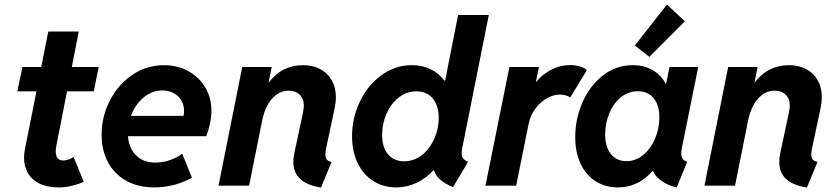

<svg xmlns="http://www.w3.org/2000/svg" viewBox="-20 -818 3687 846"><path d="M85.9 -123Q85.9 -139.6 89.8 -160.2L140.6 -415.5H56.2L79.1 -522.9H161.6L192.9 -679.2H327.1L296.4 -522.9H415L393.1 -415.5H275.4L228 -174.8Q225.6 -164.1 225.6 -150.9Q225.6 -110.8 258.8 -110.8Q271 -110.8 283.7 -115.7Q296.4 -120.6 304.2 -126L349.1 -17.1Q327.6 -6.8 297.4 0.5Q267.1 7.8 240.2 7.8Q189 7.8 154.3 -9Q119.6 -25.9 102.8 -55.4Q85.9 -85 85.9 -123Z M427.7 -224.6Q427.7 -303.2 463.6 -374Q499.5 -444.8 562.5 -487.8Q625.5 -530.8 702.6 -530.8Q762.7 -530.8 810.5 -504.2Q858.4 -477.5 885 -431.9Q911.6 -386.2 911.6 -331.1Q911.6 -303.2 905 -272.5Q898.4 -241.7 888.7 -217.8H543.9Q547.9 -165 579.8 -133.3Q611.8 -101.6 664.6 -101.6Q697.3 -101.6 729.7 -112.8Q762.2 -124 782.7 -141.1L825.7 -35.2Q790 -14.6 747.1 -3.4Q704.1 7.8 660.2 7.8Q588.9 7.8 536.4 -21.5Q483.9 -50.8 455.8 -103.3Q427.7 -155.8 427.7 -224.6ZM788.6 -307.6Q791 -317.4 791 -329.1Q791 -355.5 778.8 -376Q766.6 -396.5 744.6 -408Q722.7 -419.4 695.3 -419.4Q648.9 -419.4 612.1 -387.9Q575.2 -356.4 557.1 -307.6Z M1272.5 -104.5Q1272.5 -122.6 1276.9 -143.1L1315.4 -323.7Q1318.8 -341.8 1318.8 -351.6Q1318.8 -383.8 1300.3 -401.1Q1281.7 -418.5 1252.4 -418.5Q1210 -418.5 1179 -383.5Q1147.9 -348.6 1135.3 -287.6L1077.6 0H942.9L1047.4 -522.9H1177.2L1163.6 -455.6H1165.5Q1193.4 -493.2 1231.4 -512Q1269.5 -530.8 1315.9 -530.8Q1358.4 -530.8 1391.1 -513.4Q1423.8 -496.1 1441.9 -464.4Q1460 -432.6 1460 -390.1Q1460 -367.2 1455.1 -344.2L1417 -164.6Q1413.6 -149.4 1413.6 -137.7Q1413.6 -122.6 1420.2 -115Q1426.8 -107.4 1440.9 -104.5L1394.5 8.3Q1272.5 -10.3 1272.5 -104.5Z M1892.1 -67.9H1890.1Q1856.4 -31.7 1814.5 -12Q1772.5 7.8 1725.1 7.8Q1669.9 7.8 1625.7 -19.8Q1581.5 -47.4 1556.4 -98.6Q1531.2 -149.9 1531.2 -217.8Q1531.2 -297.4 1565.4 -369.6Q1599.6 -441.9 1660.2 -486.3Q1720.7 -530.8 1794.9 -530.8Q1840.8 -530.8 1877.2 -513.2Q1913.6 -495.6 1938 -462.9H1941.4L1998.5 -752H2133.8L2017.1 -167Q2014.2 -153.3 2014.2 -142.6Q2014.2 -128.9 2020.5 -120.4Q2026.9 -111.8 2042.5 -105L1976.1 6.8Q1940.4 -8.3 1919.7 -26.4Q1898.9 -44.4 1892.1 -67.9ZM1913.1 -297.9Q1913.1 -352.1 1887.2 -383.8Q1861.3 -415.5 1814.5 -415.5Q1770.5 -415.5 1736.1 -387.7Q1701.7 -359.9 1682.6 -315.7Q1663.6 -271.5 1663.6 -224.1Q1663.6 -169.4 1689.5 -138.4Q1715.3 -107.4 1760.7 -107.4Q1804.7 -107.4 1839.4 -135Q1874 -162.6 1893.6 -206.8Q1913.1 -251 1913.1 -297.9Z M2224.6 -522.9H2355L2341.3 -457.5H2342.8Q2368.2 -489.3 2408 -510.3Q2447.8 -531.2 2492.7 -531.2Q2518.1 -531.2 2537.6 -524.7Q2557.1 -518.1 2565.9 -508.8L2492.7 -388.7Q2485.8 -394 2472.9 -397.7Q2460 -401.4 2446.8 -401.4Q2419.4 -401.4 2390.4 -385.3Q2361.3 -369.1 2339.1 -339.6Q2316.9 -310.1 2309.1 -271.5L2254.4 0H2119.1Z M2514.6 -213.4Q2514.6 -294.4 2546.9 -367.7Q2579.1 -440.9 2637 -485.8Q2694.8 -530.8 2768.1 -530.8Q2817.9 -530.8 2855.2 -509.3Q2892.6 -487.8 2913.6 -448.7H2915L2930.2 -522.9H3056.6L2984.9 -168Q2981.9 -153.3 2981.9 -142.1Q2981.9 -127.9 2988 -118.7Q2994.1 -109.4 3007.8 -105L2961.9 7.8Q2923.8 -0.5 2895.5 -20.3Q2867.2 -40 2856.9 -65.4H2856Q2792.5 7.8 2702.1 7.8Q2647 7.8 2604.5 -19.3Q2562 -46.4 2538.3 -96.4Q2514.6 -146.5 2514.6 -213.4ZM2885.3 -300.8Q2885.3 -355 2859.9 -385.5Q2834.5 -416 2790.5 -416Q2748.5 -416 2715.8 -389.4Q2683.1 -362.8 2664.8 -318.8Q2646.5 -274.9 2646.5 -225.6Q2646.5 -170.9 2671.6 -139.4Q2696.8 -107.9 2740.2 -107.9Q2781.2 -107.9 2814.5 -135.5Q2847.7 -163.1 2866.5 -207.8Q2885.3 -252.4 2885.3 -300.8ZM2777.3 -617.7 2918.9 -797.9 2997.6 -724.1 2841.3 -567.4Z M3413.6 -104.5Q3413.6 -122.6 3418 -143.1L3456.5 -323.7Q3460 -341.8 3460 -351.6Q3460 -383.8 3441.4 -401.1Q3422.9 -418.5 3393.6 -418.5Q3351.1 -418.5 3320.1 -383.5Q3289.1 -348.6 3276.4 -287.6L3218.8 0H3084L3188.5 -522.9H3318.4L3304.7 -455.6H3306.6Q3334.5 -493.2 3372.6 -512Q3410.6 -530.8 3457 -530.8Q3499.5 -530.8 3532.2 -513.4Q3564.9 -496.1 3583 -464.4Q3601.1 -432.6 3601.1 -390.1Q3601.1 -367.2 3596.2 -344.2L3558.1 -164.6Q3554.7 -149.4 3554.7 -137.7Q3554.7 -122.6 3561.3 -115Q3567.9 -107.4 3582 -104.5L3535.6 8.3Q3413.6 -10.3 3413.6 -104.5Z"/></svg>

Font: Reddit Sans Fudge
Style: Bold
Weight: 700
Italic angle: -11.25°
Designer: Stephen Hutchings
Version: Version 1.013